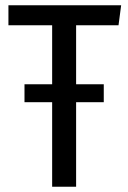

<svg xmlns="http://www.w3.org/2000/svg" viewBox="-20 -707 487 729"><path d="M430 -611H269V-387H374V-319H269V2H178V-319H73V-387H178V-611H12V-687H440Z"/></svg>

Font: Fira Sans Condensed
Style: Regular
Weight: 400
Width: 3
Designer: Carrois Corporate & Edenspiekermann AG
Foundry: Carrois Corporate GbR & Edenspiekermann AG
Version: Version 4.202;PS 004.202;hotconv 1.0.88;makeotf.lib2.5.64775